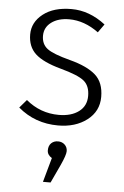

<svg xmlns="http://www.w3.org/2000/svg" viewBox="-56 -574 576 894"><g transform="rotate(5 232.0 -127.5)"><path d="M254.9 192.9 214.8 278.8H179.2L210.9 165Q189 151.9 189 130.4Q189 108.9 201.4 96.9Q213.9 85 232.9 85Q252 85 264.4 96.9Q276.9 108.9 276.9 127Q276.9 145 254.9 192.9ZM400.9 -476.1 373 -437Q306.2 -485.8 235.8 -485.8Q184.1 -485.8 152.1 -461.9Q120.1 -438 120.1 -398.9Q120.1 -359.9 147.5 -338.9Q174.8 -317.9 255.4 -296.9Q335.9 -275.9 375.5 -241Q415 -206.1 415 -138.7Q415 -71.3 361.1 -30Q307.1 11.2 226.1 11.2Q118.2 11.2 39.1 -56.2L71.8 -94.2Q138.7 -38.1 225.1 -38.1Q283.2 -38.1 318.6 -64.5Q354 -90.8 354 -137.9Q354 -185.1 325.9 -208Q297.9 -231 215.3 -253.4Q132.8 -275.9 96.4 -309.3Q60.1 -342.8 60.1 -399.9Q60.1 -457 109.4 -495.6Q158.7 -534.2 242.2 -534.2Q325.7 -534.2 400.9 -476.1Z"/></g></svg>

Font: FiraSans-Light
Style: Regular
Weight: 300
Designer: Carrois Corporate & Edenspiekermann AG
Foundry: Carrois Corporate GbR & Edenspiekermann AG
Version: Version 3.106;PS 003.106;hotconv 1.0.70;makeotf.lib2.5.58329